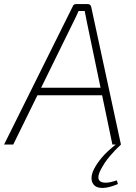

<svg xmlns="http://www.w3.org/2000/svg" viewBox="-44 -710 668 943"><path d="M387 -690Q394 -690 398.5 -686Q403 -682 404 -676L550 0H508L383 -600Q380 -615 377.5 -628.5Q375 -642 372 -656H342Q336 -642 329 -627.5Q322 -613 315 -599L21 0H-24L313 -678Q315 -685 320 -687.5Q325 -690 331 -690ZM477 -279 472 -242H122L127 -279ZM527 -2 550 0Q521 27 495 57.5Q469 88 450 125Q428 169 450.5 182Q473 195 530 176L535 194Q492 212 463 213Q434 214 420 201Q406 188 405.5 166.5Q405 145 418 120Q431 94 456 64Q481 34 527 -2Z"/></svg>

Font: Exo 2 ExtraLight
Style: Italic
Weight: 250
Italic angle: -8°
Designer: Natanael Gama
Foundry: Natanael Gama
Version: Version 2.010